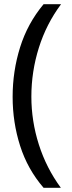

<svg xmlns="http://www.w3.org/2000/svg" viewBox="-20 -734 340 912"><path d="M40 -274Q40 -396 75.5 -509.5Q111 -623 187 -714H270Q200 -620 164.5 -507Q129 -394 129 -275Q129 -159 164.5 -47.5Q200 64 269 158H187Q111 70 75.5 -41.5Q40 -153 40 -274Z"/></svg>

Font: Noto Sans Lepcha
Style: Regular
Weight: 400
Designer: Monotype Design Team
Foundry: Monotype Imaging Inc.
Version: Version 2.006; ttfautohint (v1.8.4.7-5d5b)